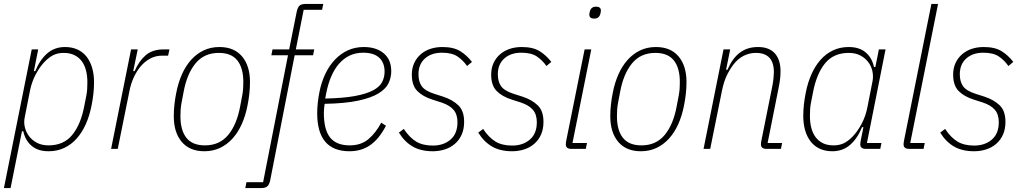

<svg xmlns="http://www.w3.org/2000/svg" viewBox="-21 -760 5222 980"><path d="M141 -508H174L152 -397H159Q182 -454 219.5 -487Q257 -520 311 -520Q347 -520 375 -507Q403 -494 421.5 -470Q440 -446 449.5 -413Q459 -380 459 -340Q459 -310 455.5 -279.5Q452 -249 446 -220Q436 -169 417 -126.5Q398 -84 370.5 -53Q343 -22 307 -5Q271 12 227 12Q173 12 140.5 -15.5Q108 -43 98 -90H91L33 200H-1ZM227 -18Q304 -18 347.5 -71Q391 -124 409 -218L420 -274Q423 -290 424 -305.5Q425 -321 425 -340Q425 -373 418 -400.5Q411 -428 396 -448Q381 -468 358 -479Q335 -490 304 -490Q276 -490 254 -480Q232 -470 209 -447Q184 -422 162.5 -382.5Q141 -343 132 -297L105 -160Q100 -137 105.5 -112Q111 -87 126.5 -66Q142 -45 167 -31.5Q192 -18 227 -18Z M546 0 648 -508H682L659 -397H666Q688 -448 722.5 -478Q757 -508 816 -508H844L837 -476H807Q774 -476 746.5 -461.5Q719 -447 698 -422.5Q677 -398 662 -365.5Q647 -333 640 -297L580 0Z M1022 12Q947 12 906.5 -36Q866 -84 866 -167Q866 -197 869.5 -228Q873 -259 879 -288Q889 -339 908 -381.5Q927 -424 955 -455Q983 -486 1019 -503Q1055 -520 1099 -520Q1174 -520 1214.5 -472Q1255 -424 1255 -341Q1255 -311 1251.5 -280Q1248 -249 1242 -220Q1232 -169 1213 -126.5Q1194 -84 1166 -53Q1138 -22 1102 -5Q1066 12 1022 12ZM1025 -18Q1100 -18 1144 -71.5Q1188 -125 1205 -218L1216 -276Q1219 -293 1220 -308.5Q1221 -324 1221 -341Q1221 -413 1190.5 -451.5Q1160 -490 1096 -490Q1021 -490 977 -436.5Q933 -383 916 -290L905 -232Q902 -215 901 -199.5Q900 -184 900 -167Q900 -95 930.5 -56.5Q961 -18 1025 -18Z M1358 161Q1353 183 1343 191.5Q1333 200 1310 200H1231L1237 170H1322L1449 -478H1364L1370 -508H1455L1493 -698Q1498 -722 1507.5 -731Q1517 -740 1541 -740H1629L1623 -710H1529L1489 -508H1583L1577 -478H1483Z M1763 12Q1598 12 1598 -182Q1598 -208 1601 -235.5Q1604 -263 1609 -288Q1619 -340 1639.5 -383Q1660 -426 1689.5 -456.5Q1719 -487 1755.5 -503.5Q1792 -520 1836 -520Q1899 -520 1937.5 -488Q1976 -456 1976 -396Q1976 -365 1962.5 -336Q1949 -307 1912 -284Q1875 -261 1808.5 -246.5Q1742 -232 1636 -230Q1634 -217 1633 -204.5Q1632 -192 1632 -184Q1632 -98 1664 -58Q1696 -18 1764 -18Q1821 -18 1858.5 -49Q1896 -80 1925 -134L1949 -118Q1914 -51 1869 -19.5Q1824 12 1763 12ZM1833 -491Q1794 -491 1763 -476Q1732 -461 1708.5 -433.5Q1685 -406 1669 -368Q1653 -330 1644 -284L1639 -257Q1732 -259 1791 -270Q1850 -281 1883.5 -299Q1917 -317 1929.5 -341.5Q1942 -366 1942 -394Q1942 -440 1914.5 -465.5Q1887 -491 1833 -491Z M2188 12Q2128 12 2086.5 -11.5Q2045 -35 2015 -83L2040 -102Q2069 -58 2103 -37.5Q2137 -17 2188 -17Q2243 -17 2278.5 -47.5Q2314 -78 2314 -136Q2314 -176 2294 -199.5Q2274 -223 2232 -237L2188 -251Q2137 -267 2109 -295.5Q2081 -324 2081 -379Q2081 -412 2093 -438Q2105 -464 2126 -482.5Q2147 -501 2175.5 -510.5Q2204 -520 2237 -520Q2294 -520 2328 -499Q2362 -478 2388 -444L2363 -423Q2343 -452 2314.5 -471.5Q2286 -491 2235 -491Q2181 -491 2148 -461.5Q2115 -432 2115 -381Q2115 -343 2132 -319.5Q2149 -296 2196 -281L2240 -267Q2289 -251 2318.5 -222.5Q2348 -194 2348 -138Q2348 -101 2335.5 -73Q2323 -45 2301 -26Q2279 -7 2250 2.5Q2221 12 2188 12Z M2593 12Q2533 12 2491.5 -11.5Q2450 -35 2420 -83L2445 -102Q2474 -58 2508 -37.5Q2542 -17 2593 -17Q2648 -17 2683.5 -47.5Q2719 -78 2719 -136Q2719 -176 2699 -199.5Q2679 -223 2637 -237L2593 -251Q2542 -267 2514 -295.5Q2486 -324 2486 -379Q2486 -412 2498 -438Q2510 -464 2531 -482.5Q2552 -501 2580.5 -510.5Q2609 -520 2642 -520Q2699 -520 2733 -499Q2767 -478 2793 -444L2768 -423Q2748 -452 2719.5 -471.5Q2691 -491 2640 -491Q2586 -491 2553 -461.5Q2520 -432 2520 -381Q2520 -343 2537 -319.5Q2554 -296 2601 -281L2645 -267Q2694 -251 2723.5 -222.5Q2753 -194 2753 -138Q2753 -101 2740.5 -73Q2728 -45 2706 -26Q2684 -7 2655 2.5Q2626 12 2593 12Z M3012 -665Q2987 -665 2987 -685Q2987 -691 2990 -703Q2997 -726 3021 -726Q3046 -726 3046 -706Q3046 -700 3043 -688Q3036 -665 3012 -665ZM2896 0Q2867 0 2867 -23Q2867 -32 2870 -46L2963 -508H2997L2901 -30H2975L2969 0Z M3250 12Q3175 12 3134.5 -36Q3094 -84 3094 -167Q3094 -197 3097.5 -228Q3101 -259 3107 -288Q3117 -339 3136 -381.5Q3155 -424 3183 -455Q3211 -486 3247 -503Q3283 -520 3327 -520Q3402 -520 3442.5 -472Q3483 -424 3483 -341Q3483 -311 3479.5 -280Q3476 -249 3470 -220Q3460 -169 3441 -126.5Q3422 -84 3394 -53Q3366 -22 3330 -5Q3294 12 3250 12ZM3253 -18Q3328 -18 3372 -71.5Q3416 -125 3433 -218L3444 -276Q3447 -293 3448 -308.5Q3449 -324 3449 -341Q3449 -413 3418.5 -451.5Q3388 -490 3324 -490Q3249 -490 3205 -436.5Q3161 -383 3144 -290L3133 -232Q3130 -215 3129 -199.5Q3128 -184 3128 -167Q3128 -95 3158.5 -56.5Q3189 -18 3253 -18Z M3570 0 3672 -508H3706L3685 -404H3692Q3717 -462 3755 -491Q3793 -520 3848 -520Q3905 -520 3934 -487.5Q3963 -455 3963 -396Q3963 -379 3961 -360Q3959 -341 3955 -321L3897 -30H3971L3965 0H3892Q3863 0 3863 -23Q3863 -32 3866 -46L3921 -320Q3925 -340 3927 -360Q3929 -380 3929 -392Q3929 -490 3837 -490Q3805 -490 3775.5 -475.5Q3746 -461 3723 -431Q3705 -408 3689.5 -376.5Q3674 -345 3664 -297L3604 0Z M4399 0Q4370 0 4370 -23Q4370 -32 4373 -46L4386 -111H4379Q4356 -54 4318.5 -21Q4281 12 4227 12Q4191 12 4163 -1Q4135 -14 4116.5 -38Q4098 -62 4088.5 -95Q4079 -128 4079 -168Q4079 -198 4082.5 -228.5Q4086 -259 4092 -288Q4102 -339 4121 -381.5Q4140 -424 4167.5 -455Q4195 -486 4231 -503Q4267 -520 4311 -520Q4365 -520 4397.5 -492.5Q4430 -465 4440 -418H4447L4465 -508H4499L4404 -30H4478L4472 0ZM4234 -18Q4262 -18 4284 -28Q4306 -38 4329 -61Q4354 -86 4375.5 -125.5Q4397 -165 4406 -211L4433 -348Q4437 -371 4432 -396Q4427 -421 4411.5 -442Q4396 -463 4371 -476.5Q4346 -490 4311 -490Q4234 -490 4190.5 -437Q4147 -384 4129 -290L4118 -234Q4115 -218 4114 -202.5Q4113 -187 4113 -168Q4113 -135 4120 -107.5Q4127 -80 4142 -60Q4157 -40 4179.5 -29Q4202 -18 4234 -18Z M4620 0Q4591 0 4591 -23Q4591 -32 4594 -46L4733 -740H4767L4625 -30H4699L4693 0Z M4951 12Q4891 12 4849.5 -11.5Q4808 -35 4778 -83L4803 -102Q4832 -58 4866 -37.5Q4900 -17 4951 -17Q5006 -17 5041.5 -47.5Q5077 -78 5077 -136Q5077 -176 5057 -199.5Q5037 -223 4995 -237L4951 -251Q4900 -267 4872 -295.5Q4844 -324 4844 -379Q4844 -412 4856 -438Q4868 -464 4889 -482.5Q4910 -501 4938.5 -510.5Q4967 -520 5000 -520Q5057 -520 5091 -499Q5125 -478 5151 -444L5126 -423Q5106 -452 5077.5 -471.5Q5049 -491 4998 -491Q4944 -491 4911 -461.5Q4878 -432 4878 -381Q4878 -343 4895 -319.5Q4912 -296 4959 -281L5003 -267Q5052 -251 5081.5 -222.5Q5111 -194 5111 -138Q5111 -101 5098.5 -73Q5086 -45 5064 -26Q5042 -7 5013 2.5Q4984 12 4951 12Z"/></svg>

Font: IBM Plex Sans Condensed ExtraLight
Style: Italic
Weight: 200
Width: 3
Italic angle: -11°
Designer: Mike Abbink, Paul van der Laan, Pieter van Rosmalen
Foundry: Bold Monday
Version: Version 1.3